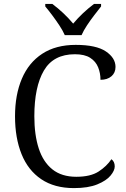

<svg xmlns="http://www.w3.org/2000/svg" viewBox="-20 -954 647 984"><path d="M359 10Q259 10 191.5 -35.5Q124 -81 90.5 -164Q57 -247 57 -358Q57 -468 92 -550.5Q127 -633 196.5 -678.5Q266 -724 368 -724Q473 -724 522.5 -690.5Q572 -657 572 -611Q572 -581 551 -563Q530 -545 495 -545Q495 -579 483 -609Q471 -639 442.5 -657.5Q414 -676 364 -676Q254 -676 205 -592.5Q156 -509 156 -358Q156 -263 178.5 -193.5Q201 -124 248.5 -86Q296 -48 371 -48Q444 -48 485.5 -75Q527 -102 551 -138Q568 -126 568 -101Q568 -80 546.5 -54Q525 -28 478.5 -9Q432 10 359 10ZM312 -774Q302 -797 284.5 -823.5Q267 -850 247.5 -876Q228 -902 212 -921V-934H248Q308 -889 355 -833Q401 -888 462 -934H498V-921Q483 -902 463 -876Q443 -850 425.5 -823.5Q408 -797 398 -774Z"/></svg>

Font: Noto Serif Hentaigana
Style: Regular
Weight: 400
Designer: Kazuhiro Yamada
Foundry: nipponia
Version: Version 1.000; ttfautohint (v1.8.4.7-5d5b)